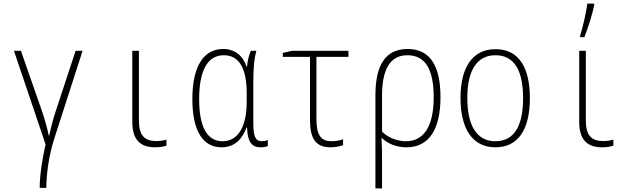

<svg xmlns="http://www.w3.org/2000/svg" viewBox="-20 -814 3540 1074"><path d="M202 237H239C240 156 253 54 286 -46L442 -530H403L293 -196C274 -138 265 -100 255 -55H253C244 -98 232 -142 214 -195L97 -530H58L235 -6C221 53 202 158 202 237Z M848 10C871 10 896 6 911 1V-33C896 -28 874 -25 854 -25C789 -25 757 -56 757 -140V-530H720V-133C720 -34 763 10 848 10Z M1219 10C1300 10 1339 -46 1359 -101H1362C1364 -22 1387 10 1438 10C1455 10 1470 7 1478 3V-31C1468 -26 1454 -24 1445 -24C1411 -24 1397 -47 1397 -124V-356C1397 -443 1403 -490 1414 -530H1383C1372 -502 1364 -473 1362 -442H1359C1338 -504 1293 -540 1228 -540C1122 -540 1056 -448 1056 -260C1056 -85 1113 10 1219 10ZM1225 -24C1137 -24 1094 -106 1094 -259C1094 -418 1140 -505 1232 -505C1315 -505 1360 -436 1360 -293V-243C1360 -117 1318 -24 1225 -24Z M1828 10C1855 10 1884 4 1899 -2V-35C1881 -28 1855 -24 1835 -24C1770 -24 1750 -64 1750 -152V-496H1929V-530H1614L1562 -518V-496H1714V-144C1714 -46 1741 10 1828 10Z M2080 -282V240H2117V78C2117 41 2117 7 2114 -41H2117C2148 -12 2194 10 2254 10C2381 10 2444 -93 2444 -270C2444 -450 2383 -540 2260 -540C2136 -540 2080 -449 2080 -282ZM2251 -24C2197 -24 2147 -47 2117 -78V-278C2117 -423 2160 -505 2259 -505C2361 -505 2406 -423 2406 -270C2406 -108 2351 -24 2251 -24Z M2751 10C2881 10 2944 -93 2944 -265C2944 -429 2887 -539 2752 -539C2625 -539 2556 -440 2556 -266C2556 -93 2623 10 2751 10ZM2751 -24C2645 -24 2594 -114 2594 -266C2594 -419 2647 -505 2752 -505C2863 -505 2906 -409 2906 -266C2906 -112 2858 -24 2751 -24Z M3225 -614V-606H3249C3268 -655 3293 -730 3304 -786V-794H3265C3260 -745 3238 -655 3225 -614ZM3348 10C3371 10 3396 6 3411 1V-33C3396 -28 3374 -25 3354 -25C3289 -25 3257 -56 3257 -140V-530H3220V-133C3220 -34 3263 10 3348 10Z"/></svg>

Font: Noto Sans Mono ExtraCondensed ExtraLight
Style: Regular
Weight: 200
Width: 2
Designer: Monotype Design Team
Foundry: Monotype Imaging Inc.
Version: Version 2.014